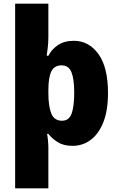

<svg xmlns="http://www.w3.org/2000/svg" viewBox="-20 -780 645 1040"><path d="M565 -276Q565 -182 540 -118.5Q515 -55 471.5 -22.5Q428 10 373 10Q325 10 293.5 -9.5Q262 -29 242 -55H235Q238 -40 240 -18Q242 4 242 20V240H62V-760H242V-580Q242 -548 238.5 -520.5Q235 -493 233 -478H242Q259 -512 293.5 -535.5Q328 -559 380 -559Q461 -559 513 -487.5Q565 -416 565 -276ZM382 -278Q382 -352 367 -389Q352 -426 314 -426Q274 -426 258 -393Q242 -360 242 -292V-277Q242 -204 258 -165Q274 -126 316 -126Q354 -126 368 -165Q382 -204 382 -278Z"/></svg>

Font: Noto Sans Disp ExtBd
Style: Regular
Weight: 800
Designer: Monotype Design Team
Foundry: Monotype Imaging Inc.
Version: Version 2.000;GOOG;noto-source:20170915:90ef993387c0; ttfaut